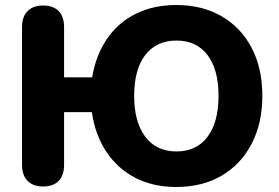

<svg xmlns="http://www.w3.org/2000/svg" viewBox="-20 -736 1116 767"><path d="M684 11Q592 11 521 -25.5Q450 -62 405 -129.5Q360 -197 347 -288H236V-77Q236 -36 214.5 -13.5Q193 9 152 9Q112 9 90 -13.5Q68 -36 68 -77V-628Q68 -669 90 -691.5Q112 -714 152 -714Q193 -714 214.5 -691.5Q236 -669 236 -628V-427H348Q363 -516 407.5 -581Q452 -646 522.5 -681Q593 -716 684 -716Q788 -716 865.5 -671Q943 -626 985.5 -544.5Q1028 -463 1028 -353Q1028 -243 985 -161Q942 -79 865 -34Q788 11 684 11ZM685 -131Q765 -131 809 -189.5Q853 -248 853 -353Q853 -458 809 -516Q765 -574 685 -574Q605 -574 560.5 -516.5Q516 -459 516 -353Q516 -248 560.5 -189.5Q605 -131 685 -131Z"/></svg>

Font: Chiron GoRound TC EB
Style: Regular
Weight: 700
Designer: Ryoko NISHIZUKA 西塚涼子 (kana, bopomofo & ideographs); Paul D. Hunt (Latin, Greek & Cyrillic); Sandoll Communications 산돌커뮤니
Foundry: Adobe
Version: Version 1.000;hotconv 1.1.1;makeotfexe 2.6.0